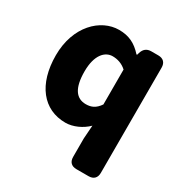

<svg xmlns="http://www.w3.org/2000/svg" viewBox="-181 -682 1019 1068"><g transform="rotate(30 329.0 -148.0)"><path d="M415 -7 409 78V197C409 229 427 247 459 247H537C569 247 587 229 587 197V-479C587 -511 569 -529 537 -529H492C463 -529 445 -514 437 -486L433 -473H429C385 -522 340 -543 278 -543C160 -543 43 -431 43 -245C43 -59 134 54 276 54C325 54 379 29 415 -7ZM226 -247C226 -352 271 -398 320 -398C350 -398 382 -389 409 -364V-140C384 -103 357 -92 323 -92C262 -92 226 -138 226 -247Z"/></g></svg>

Font: コーポレート・ロゴ（ラウンド）ver3 Bold
Style: Regular
Weight: 700
Designer: [KANA_main] LOGOTYPE.JP [Source Han Sans] Ryoko NISHIZUKA 西塚涼子 (kana, bopomofo & ideographs); Paul D. Hunt (Latin, Greek
Version: Version 12.001;FEAKit 1.0